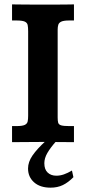

<svg xmlns="http://www.w3.org/2000/svg" viewBox="-20 -656 394 886"><path d="M35.6 0V-74.2H56.2Q83 -74.2 94.2 -79.6Q105.5 -85 107.7 -95.7Q109.9 -106.4 109.9 -122.1V-511.7Q109.9 -529.3 107.7 -540.3Q105.5 -551.3 94 -556.4Q82.5 -561.5 56.2 -561.5H35.6V-635.7Q72.3 -635.3 98.1 -635Q124 -634.8 148.4 -634.8Q193.8 -634.8 223.9 -634.8Q253.9 -634.8 276.4 -635Q298.8 -635.3 321.3 -635.7V-561.5H299.3Q274.4 -561.5 263.2 -556.4Q252 -551.3 249 -541.7Q246.1 -532.2 246.1 -519.5V-113.8Q246.1 -98.1 248.5 -89.6Q251 -81.1 262.2 -77.6Q273.4 -74.2 299.3 -74.2H321.3V0Q287.1 0 255.1 -0.5Q223.1 -1 176.8 -1Q133.8 -1 101.1 -0.5Q68.4 0 35.6 0ZM213.4 210Q165 210 137.2 185.3Q109.4 160.6 109.4 121.6Q109.4 91.3 130.1 61.3Q150.9 31.2 190.4 -4.9H239.7Q212.4 25.9 198.5 50Q184.6 74.2 184.6 97.2Q184.6 126 200 140.4Q215.3 154.8 240.2 154.8Q257.3 154.8 274.9 148.7Q292.5 142.6 312 130.9L318.8 161.6Q294.9 186 270 198Q245.1 210 213.4 210Z"/></svg>

Font: Kameron SemiBold
Style: Regular
Weight: 600
Designer: Vernon Adams
Foundry: Vernon Adams
Version: Version 1.100